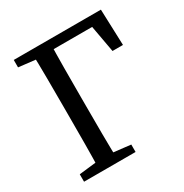

<svg xmlns="http://www.w3.org/2000/svg" viewBox="-157 -792 874 914"><g transform="rotate(-30 280.0 -334.5)"><path d="M44.3 0H327.5V-40.8L196.6 -55.8H175.2L44.3 -40.8V0ZM44.3 -628.5 175.2 -613.5H185.5V-669.3H44.3V-628.5ZM135.3 0H235.7C232.7 -103 232.7 -207 232.7 -309.1V-359.3C232.7 -464.3 232.7 -568.3 235.7 -669.3H135.3C138.3 -566.3 138.3 -462.3 138.3 -359.3V-309.1C138.3 -205 138.3 -101 135.3 0ZM185.5 -618.9H488.3L437 -669.3L472.8 -471.2H530.3L523.3 -669.3H185.5V-618.9Z"/></g></svg>

Font: Source Serif Variable
Style: Regular
Weight: 389
Designer: Frank Grießhammer
Foundry: Adobe Systems Incorporated
Version: Version 3.001;hotconv 1.0.111;makeotfexe 2.5.65597